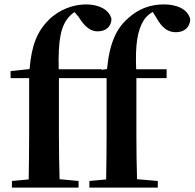

<svg xmlns="http://www.w3.org/2000/svg" viewBox="-20 -850 882 870"><path d="M460 0H695V-30L601 -38C599 -104 598 -170 598 -235V-496H735V-536H597C593 -644 601 -711 633 -761C642 -774 656 -787 672 -796L689 -769C715 -722 742 -704 777 -704C818 -704 841 -729 842 -763C830 -811 778 -830 723 -830C664 -830 608 -812 558 -765C509 -722 476 -656 465 -537L441 -534V-536H246C243 -668 255 -732 293 -774C301 -783 309 -790 318 -795L335 -775C367 -724 392 -708 423 -708C462 -708 485 -732 485 -765C473 -809 425 -830 370 -830C314 -830 249 -808 201 -760C149 -708 123 -646 114 -537L28 -528V-496H112V-235C112 -169 111 -103 110 -37L34 -30V0H336V-30L250 -38C248 -103 247 -170 247 -235V-491V-496H463V-235C463 -169 462 -103 461 -37L385 -30V0Z"/></svg>

Font: Source Han Serif CN
Style: Bold
Weight: 700
Designer: Ryoko NISHIZUKA 西塚涼子 (kana & ideographs); Frank Grießhammer (Latin, Greek & Cyrillic); Wenlong ZHANG 张文龙 (bopomofo); San
Foundry: Adobe
Version: Version 2.003;hotconv 1.1.1;makeotfexe 2.6.0